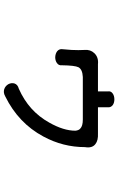

<svg xmlns="http://www.w3.org/2000/svg" viewBox="180 -806 639 1040"><g transform="rotate(90 500.0 -285.5)"><path d="M474.6 -549.8V-496.1Q433.6 -496.1 407.2 -496.1Q365.2 -496.1 327.1 -496.1Q290 -500 267.6 -476.6Q247.1 -455.1 250 -423.8Q252 -392.6 250 -352.5Q248 -331.1 246.1 -304.7Q243.2 -287.1 256.8 -275.4Q269.5 -265.6 289.1 -264.6Q307.6 -264.6 320.3 -273.4Q335 -283.2 333 -299.8Q334 -371.1 343.8 -390.6Q355.5 -412.1 396.5 -414.1H423.8Q489.3 -414.1 523.4 -414.1Q581.1 -414.1 627 -414.1Q662.1 -414.1 675.8 -400.4Q685.5 -392.6 687.5 -374Q687.5 -309.6 643.6 -232.4Q582 -121.1 460 -67.4Q437.5 -61.5 431.6 -43.9Q426.8 -27.3 435.5 -10.7Q445.3 5.9 462.9 11.7Q481.4 17.6 502 5.9Q646.5 -65.4 718.8 -200.2Q776.4 -306.6 776.4 -425.8Q783.2 -464.8 759.8 -482.4Q740.2 -498 702.1 -496.1Q676.8 -496.1 643.6 -496.1Q623 -496.1 585.9 -496.1H560.5V-548.8Q562.5 -565.4 548.8 -576.2Q536.1 -585 517.6 -585Q499 -585 486.3 -576.2Q471.7 -566.4 474.6 -549.8Z"/></g></svg>

Font: Gungsuh
Style: Regular
Weight: 400
Version: Version 2.21